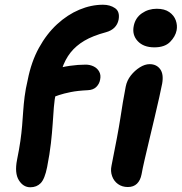

<svg xmlns="http://www.w3.org/2000/svg" viewBox="-20 -780 767 811"><path d="M108 11Q78 11 59.5 -19Q41 -49 52 -105Q61 -149 66 -184Q71 -219 73.5 -250Q76 -281 78 -310.5Q80 -340 84 -372Q88 -404 97 -442Q112 -519 144.5 -578Q177 -637 221 -677.5Q265 -718 315 -739Q365 -760 415 -760Q445 -760 466 -745.5Q487 -731 481 -697Q477 -677 463.5 -663.5Q450 -650 428 -644Q372 -629 336.5 -608Q301 -587 278 -558Q255 -529 241.5 -488.5Q228 -448 217 -392Q210 -360 207.5 -327Q205 -294 202.5 -256.5Q200 -219 195 -174.5Q190 -130 179 -74Q169 -24 152 -6.5Q135 11 108 11ZM173 -362Q150 -362 135 -374.5Q120 -387 124 -408Q129 -434 149 -455Q169 -476 200 -485Q240 -497 275 -502Q310 -507 342 -507Q360 -507 375.5 -499.5Q391 -492 399 -477.5Q407 -463 403 -444Q400 -426 387 -413Q374 -400 351 -399Q308 -397 278.5 -391Q249 -385 229.5 -378.5Q210 -372 197 -367Q184 -362 173 -362ZM520 10Q496 10 478.5 -2.5Q461 -15 453.5 -36Q446 -57 451 -80Q465 -150 474 -198Q483 -246 488.5 -281.5Q494 -317 499 -348Q504 -379 511 -414Q516 -440 532.5 -461Q549 -482 570.5 -495.5Q592 -509 612 -509Q641 -509 656.5 -488Q672 -467 665 -427Q661 -406 652.5 -368Q644 -330 633 -283.5Q622 -237 611 -191Q600 -145 591 -106Q582 -67 578 -44Q573 -18 558.5 -4Q544 10 520 10ZM632 -580Q586 -580 561.5 -606.5Q537 -633 545 -671Q552 -705 579.5 -724Q607 -743 642 -743Q675 -743 695 -729Q715 -715 722.5 -694Q730 -673 726 -652Q721 -626 698.5 -603Q676 -580 632 -580Z"/></svg>

Font: Shantell Sans SemiBold
Style: Italic
Weight: 600
Italic angle: -11°
Designer: Stephen Nixon, Anya Danilova, Shantell Martin
Foundry: Arrow Type
Version: Version 1.011;[c5ecc13dd]